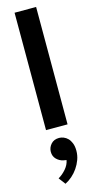

<svg xmlns="http://www.w3.org/2000/svg" viewBox="-156 -754 568 1128"><g transform="rotate(-15 128.5 -190.0)"><path d="M63 0V-714H194V0ZM116 198Q92 193 74.5 175.5Q57 158 57 131Q57 105 75 84.5Q93 64 125 64Q138 64 152 69.5Q166 75 177.5 86.5Q189 98 196.5 117Q204 136 204 163Q204 191 194.5 217Q185 243 169.5 265.5Q154 288 134 305.5Q114 323 92 334L61 293Q87 278 108 253.5Q129 229 134 201Z"/></g></svg>

Font: Mukta Malar
Style: Bold
Weight: 700
Designer: Aadarsh Rajan, Girish Dalvi, Yashodeep Gholap
Foundry: Ek Type
Version: Version 2.538;PS 1.000;hotconv 16.6.51;makeotf.lib2.5.65220;